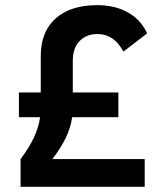

<svg xmlns="http://www.w3.org/2000/svg" viewBox="-20 -723 626 743"><path d="M59.6 0V-107.4Q91.8 -149.9 110.6 -189.5Q129.4 -229 135.3 -269.5H53.2V-365.2H137.7V-505.9Q137.7 -600.6 195.6 -651.9Q253.4 -703.1 356.4 -703.1Q425.3 -703.1 475.6 -674.6Q525.9 -646 549.3 -593.8L457.5 -523.4Q421.4 -591.3 357.4 -591.3Q314.9 -591.3 288.3 -564.5Q261.7 -537.6 261.7 -487.3V-365.2H438V-269.5H259.3Q253.4 -228.5 234.4 -189.2Q215.3 -149.9 182.6 -107.4H540V0Z"/></svg>

Font: Caskaydia Cove SemiBold
Style: Regular
Weight: 600
Monospace: yes
Designer: Aaron Bell
Foundry: Saja Typeworks
Version: Version 4.300; ttfautohint (v1.8.3)